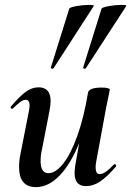

<svg xmlns="http://www.w3.org/2000/svg" viewBox="-20 -752 537 785"><path d="M58 -69Q58 -95 63 -119L98 -297Q101 -312 101 -321Q101 -344 85 -344Q75 -344 63.5 -335.5Q52 -327 33 -309Q31 -307 29 -307Q26 -307 24 -310.5Q22 -314 25 -317Q59 -357 84.5 -376Q110 -395 138 -395Q187 -395 187 -338Q187 -324 182 -297L151 -138Q146 -116 146 -93Q146 -44 178 -44Q207 -44 238 -82.5Q269 -121 296 -196Q323 -271 340 -374L358 -373Q339 -255 304 -168Q269 -81 223.5 -34Q178 13 127 13Q58 13 58 -69ZM285 -44Q285 -59 288 -77L340 -374Q345 -394 396 -394Q413 -394 421 -391.5Q429 -389 429 -386L425 -365Q415 -318 414 -312L373 -89Q371 -80 371 -67Q371 -40 388 -40Q409 -40 446 -80Q447 -81 449 -81Q452 -81 454 -77.5Q456 -74 454 -71Q418 -29 389.5 -10Q361 9 332 9Q285 9 285 -44ZM195 -471Q192 -471 189.5 -472.5Q187 -474 188 -476L263 -716Q264 -722 292 -727Q320 -732 344 -732Q367 -732 363 -727L199 -473Q197 -471 195 -471ZM327 -471Q324 -471 321.5 -472.5Q319 -474 320 -476L395 -716Q397 -722 425 -727Q453 -732 477 -732Q500 -732 496 -727L331 -473Q329 -471 327 -471Z"/></svg>

Font: Cormorant Garamond
Style: Bold Italic
Weight: 700
Italic angle: -10°
Designer: Christian Thalmann (Catharsis Fonts)
Foundry: Catharsis Fonts
Version: Version 4.000